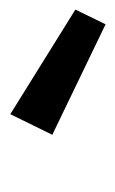

<svg xmlns="http://www.w3.org/2000/svg" viewBox="58 -978 234 391"><g transform="rotate(-90 175.5 -783.0)"><path d="M96 -794 138 -879.5 351 -747 321 -685.5Z"/></g></svg>

Font: Karla Medium
Style: Italic
Weight: 500
Italic angle: -8°
Designer: Jonathan Pinhorn
Version: Version 2.001